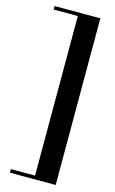

<svg xmlns="http://www.w3.org/2000/svg" viewBox="-139 -833 618 1035"><g transform="rotate(15 170.0 -315.0)"><path d="M30 -780H285.5V150H30V130H165V-760.5H30Z"/></g></svg>

Font: Bodoni* 11pt Medium
Style: Regular
Weight: 500
Version: Version 2.3